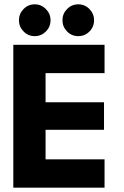

<svg xmlns="http://www.w3.org/2000/svg" viewBox="-20 -867 574 887"><path d="M41.5 -660H463V-529H190.5V-394.5H460.5V-267.5H190.5V-131H463V0H41.5ZM341.5 -700Q311 -700 289.8 -721.8Q268.5 -743.5 268.5 -773.5Q268.5 -803.5 289.8 -825.2Q311 -847 341.5 -847Q372 -847 393.2 -825.2Q414.5 -803.5 414.5 -773.5Q414.5 -743 393.2 -721.5Q372 -700 341.5 -700ZM140.5 -700Q110 -700 88.8 -721.8Q67.5 -743.5 67.5 -773.5Q67.5 -803.5 88.8 -825.2Q110 -847 140.5 -847Q170.5 -847 192 -825.2Q213.5 -803.5 213.5 -773.5Q213.5 -743 192 -721.5Q170.5 -700 140.5 -700Z"/></svg>

Font: League Spartan Thin
Style: Bold
Weight: 700
Version: Version 2.002